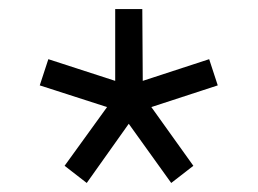

<svg xmlns="http://www.w3.org/2000/svg" viewBox="-20 -589 570 425"><path d="M296 -410 443 -458 462 -400 315 -352 408 -222 359 -184 265 -315 172 -184 123 -222 217 -352 68 -400 87 -458 235 -410V-569H295Z"/></svg>

Font: SUITE Light
Style: Regular
Weight: 300
Designer: Sun
Foundry: Sun
Version: Version 2.040